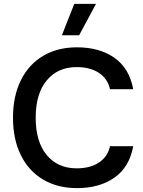

<svg xmlns="http://www.w3.org/2000/svg" viewBox="-20 -959 737 990"><path d="M299 -777 363 -939H475L388 -777ZM667 -205Q647 -97 570 -43Q493 11 377 11Q277 11 202.5 -33Q128 -77 87.5 -159Q47 -241 47 -352Q47 -463 87.5 -545Q128 -627 202.5 -671Q277 -715 377 -715Q493 -715 570 -661Q647 -607 667 -499H547Q536 -552 491 -582.5Q446 -613 375 -613Q278 -613 221 -544.5Q164 -476 164 -352Q164 -228 221 -159.5Q278 -91 375 -91Q446 -91 491 -121.5Q536 -152 547 -205Z"/></svg>

Font: CBA Beacon Sans Bold
Style: Regular
Weight: 700
Designer: Wei Huang
Foundry: Wei Huang
Version: Version 1.002